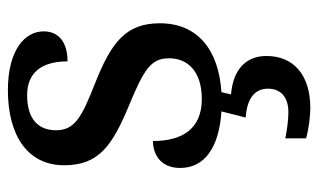

<svg xmlns="http://www.w3.org/2000/svg" viewBox="-184 -402 826 499"><g transform="rotate(-90 229.5 -153.0)"><path d="M198 240C283 240 333 197 333 126C333 73 298 39 233 34L239 9C349 2 418 -53 418 -151C418 -239 369 -277 263 -319C174 -354 140 -372 140 -421C140 -466 168 -496 231 -496C290 -496 319 -458 319 -391C370 -391 397 -415 397 -453C397 -503 347 -546 244 -546C127 -546 49 -495 49 -400C49 -310 99 -275 205 -231C299 -192 327 -174 327 -127C327 -77 291 -42 221 -42C142 -42 112 -95 112 -169C82 -169 42 -153 42 -98C42 -35 95 3 189 9L173 72C216 75 248 91 248 130C248 164 225 183 187 183C169 183 143 180 119 175V229C143 236 177 240 198 240Z"/></g></svg>

Font: Noto Serif Myanmar Medium
Style: Regular
Weight: 500
Designer: Ben Mitchell and the Monotype Design Team
Foundry: Monotype Imaging Inc.
Version: Version 2.106